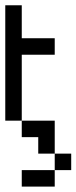

<svg xmlns="http://www.w3.org/2000/svg" viewBox="-20 -520 290 728"><path d="M0 -437.5V-500H62.5V-437.5ZM0 -375V-437.5H62.5V-375ZM0 -312.5V-375H62.5V-312.5ZM0 -250V-312.5H62.5V-250ZM0 -187.5V-250H62.5V-187.5ZM0 -125V-187.5H62.5V-125ZM0 -62.5V-125H62.5V-62.5ZM62.5 0V-62.5H125V0ZM125 0V-62.5H187.5V0ZM125 -312.5V-375H187.5V-312.5ZM62.5 -312.5V-375H125V-312.5ZM125 62.5V0H187.5V62.5ZM187.5 125V62.5H250V125ZM125 187.5V125H187.5V187.5ZM62.5 187.5V125H125V187.5Z"/></svg>

Font: AprilSans
Style: Regular
Weight: 400
Designer: typesprite
Version: Version 1.001;PS 001.001;hotconv 1.0.88;makeotf.lib2.5.64775